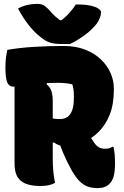

<svg xmlns="http://www.w3.org/2000/svg" viewBox="-20 -950 640 990"><path d="M400 -333Q415 -301 430 -272.5Q445 -244 463 -218Q476 -198 490 -190.5Q504 -183 522 -183Q534 -183 543 -185.5Q552 -188 559 -193H565Q570 -171 571.5 -152Q573 -133 573 -105Q573 -66 566 -41Q559 -16 545 -3Q534 9 518.5 14.5Q503 20 483 20Q454 20 431 11.5Q408 3 388.5 -17.5Q369 -38 350 -71Q325 -116 307 -158.5Q289 -201 274 -247ZM18 -693Q82 -704 157 -708.5Q232 -713 307 -713Q371 -713 419.5 -694Q468 -675 501 -643Q534 -611 550.5 -572.5Q567 -534 567 -496V-486Q567 -411 545 -357Q523 -303 485.5 -267Q448 -231 402 -214Q356 -197 309 -197Q297 -197 283 -202Q269 -207 259 -215H203L187 -362Q210 -350 236 -343Q262 -336 288 -336Q311 -336 327.5 -347Q344 -358 352.5 -382.5Q361 -407 361 -445V-456Q361 -473 359 -487.5Q357 -502 353 -515Q337 -519 318 -521Q299 -523 274 -523Q217 -523 171 -518Q125 -513 94 -508Q63 -503 50 -503Q27 -503 17.5 -525Q8 -547 8 -601Q8 -632 11 -654Q14 -676 18 -693ZM264 -7Q247 2 229 5.5Q211 9 188 9Q119 9 87 -18Q55 -45 55 -105Q55 -163 55 -220.5Q55 -278 55 -335.5Q55 -393 55 -450.5Q55 -508 55 -566L241 -572L220 -516Q240 -499 246 -478Q252 -457 252 -427Q252 -377 252 -328Q252 -279 252 -230.5Q252 -182 252 -132Q252 -96 255 -65Q258 -34 264 -7ZM341 -723Q334 -723 327 -723Q320 -723 313.5 -723Q307 -723 300 -723Q265 -723 241 -729.5Q217 -736 189 -759Q172 -772 156.5 -788Q141 -804 126.5 -822.5Q112 -841 98.5 -862Q85 -883 73 -906Q97 -919 121 -924.5Q145 -930 172 -930Q197 -930 210.5 -919.5Q224 -909 235 -897Q248 -881 265.5 -865Q283 -849 316 -827L261 -846Q274 -846 292 -846Q310 -846 327 -846L272 -827Q313 -856 336 -881.5Q359 -907 371 -927H377Q419 -927 446.5 -921Q474 -915 487.5 -905.5Q501 -896 501 -887Q501 -875 495.5 -859.5Q490 -844 478 -827Q466 -812 451 -797.5Q436 -783 417.5 -769.5Q399 -756 379.5 -744Q360 -732 341 -723Z"/></svg>

Font: Recursive Casual Black
Style: Regular
Weight: 900
Version: Version 1.047